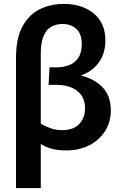

<svg xmlns="http://www.w3.org/2000/svg" viewBox="-20 -760 622 984"><path d="M62 204V-462Q62 -564 95.5 -625Q129 -686 184.5 -713Q240 -740 306 -740Q401 -740 460.5 -691Q520 -642 520 -553Q520 -488 488 -442Q456 -396 397 -374V-372Q461 -357 504.5 -313.5Q548 -270 548 -193Q548 -134 518 -87.5Q488 -41 436.5 -15Q385 11 320 11Q277 11 245.5 2.5Q214 -6 189 -22V204ZM189 -487V-126Q213 -112 240 -102.5Q267 -93 298 -93Q357 -93 386.5 -125Q416 -157 416 -204Q416 -246 396.5 -272.5Q377 -299 344.5 -312Q312 -325 274 -325H229L234 -415H272Q305 -415 334 -426Q363 -437 381 -463.5Q399 -490 399 -534Q399 -587 371 -612Q343 -637 301 -637Q189 -637 189 -487Z"/></svg>

Font: Murecho Medium
Style: Regular
Weight: 500
Designer: Neil Summerour
Foundry: Positype
Version: Version 1.010; ttfautohint (v1.8.3)